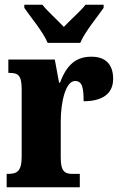

<svg xmlns="http://www.w3.org/2000/svg" viewBox="-20 -786 508 806"><path d="M180 -606H317C335 -651 389 -715 415 -753V-766H339C321 -742 273 -700 248 -673C223 -700 176 -742 158 -766H82V-753C108 -715 162 -651 180 -606ZM8 0H315V-56H285C254 -56 235 -64 235 -123V-277C235 -359 256 -446 295 -446C326 -446 331 -416 331 -361C405 -361 455 -389 455 -455C455 -509 429 -548 364 -548C299 -548 260 -514 232 -439H228L210 -536H15V-480H19C55 -480 71 -471 71 -412V-128C71 -65 50 -56 12 -56H8Z"/></svg>

Font: Noto Serif Hebrew ExtraCondensed Black
Style: Regular
Weight: 900
Width: 2
Designer: Monotype Design Team
Foundry: Monotype Imaging Inc.
Version: Version 2.004